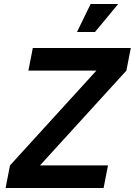

<svg xmlns="http://www.w3.org/2000/svg" viewBox="-20 -940 674 960"><path d="M8 0H498L520 -113H180L612 -587L634 -700H144L122 -587H462L30 -113ZM365 -780H455L571 -920H433Z"/></svg>

Font: Uncut Sans
Style: Bold Italic
Weight: 700
Italic angle: -11°
Designer: Kasper Nordkvist
Foundry: UNCUT.wtf
Version: Version 1.304;Glyphs 3.2 (3246)